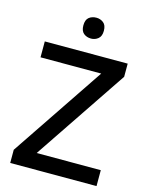

<svg xmlns="http://www.w3.org/2000/svg" viewBox="-134 -1002 841 1085"><g transform="rotate(15 287.0 -459.5)"><path d="M539 0H34V-77L400 -621H45V-714H530V-637L164 -93H539ZM293 -919Q316 -919 334 -905Q352 -891 352 -858Q352 -826 334 -811.5Q316 -797 293 -797Q267 -797 249.5 -811.5Q232 -826 232 -858Q232 -891 249.5 -905Q267 -919 293 -919Z"/></g></svg>

Font: Noto Sans Tangsa Medium
Style: Regular
Weight: 500
Version: Version 1.504